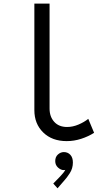

<svg xmlns="http://www.w3.org/2000/svg" viewBox="-20 -772 602 1061"><path d="M348.6 7.8Q267.6 7.8 218.8 -40Q169.9 -87.9 169.9 -163.1V-752H253.9V-171.9Q253.9 -127.4 279.5 -98.9Q305.2 -70.3 350.6 -70.3Q382.3 -70.3 413.8 -83.7Q445.3 -97.2 467.8 -115.2L500 -38.1Q467.8 -17.6 428.5 -4.9Q389.2 7.8 348.6 7.8ZM297.9 268.6 274.4 242.2 311.5 204.1Q333.5 181.2 340.8 167Q337.4 168 333 168Q316.4 168 300.8 154.1Q285.2 140.1 285.2 118.2Q285.2 95.2 300 81.8Q314.9 68.4 333 68.4Q354.5 68.4 368.7 83.5Q382.8 98.6 382.8 126Q382.8 158.7 365.5 185.3Q348.1 211.9 336.9 223.6Z"/></svg>

Font: Reddit Mono
Style: Regular
Weight: 400
Monospace: yes
Designer: Stephen Hutchings
Foundry: Reddit
Version: Version 1.014; ttfautohint (v1.8.4.7-5d5b)